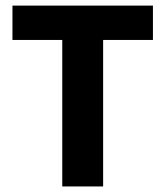

<svg xmlns="http://www.w3.org/2000/svg" viewBox="-20 -672 596 692"><path d="M204.4 0V-528H24.9V-651.8H531.2V-528H351.7V0Z"/></svg>

Font: Source Sans Variable
Style: Regular
Weight: 200
Designer: Paul D. Hunt
Foundry: Adobe Systems Incorporated
Version: Version 3.006;hotconv 1.0.111;makeotfexe 2.5.65597